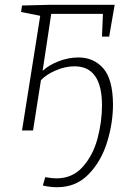

<svg xmlns="http://www.w3.org/2000/svg" viewBox="-20 -545 575 802"><path d="M452 -110Q452 -30 427 50Q402 130 349.5 183.5Q297 237 219 237Q190 237 159 230L169 195Q197 200 216 200Q283 200 326 151.5Q369 103 387.5 33Q406 -37 406 -105Q406 -268 291 -268Q252 -268 212 -250.5Q172 -233 151 -210L118 0H72L148 -479L68 -495L72 -522L190 -525H459L436 -392H406L410 -487H194L158 -249Q185 -274 226 -289.5Q267 -305 308 -305Q371 -305 411 -260Q451 -215 452 -110Z"/></svg>

Font: Bitter Pro Light
Style: Italic
Weight: 300
Italic angle: -9°
Designer: Sol Matas, and Bitter project Authors
Foundry: Sol Matas
Version: Version 1.010